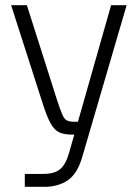

<svg xmlns="http://www.w3.org/2000/svg" viewBox="-20 -521 533 743"><path d="M410 -501H470L299 84Q280 151 242.5 176.5Q205 202 152 202H76V152H147Q191 152 213 133.5Q235 115 248 68ZM84 -501 201 -133Q213 -97 220.5 -79Q228 -61 238 -55.5Q248 -50 265 -50H305V0H260Q229 0 210 -8.5Q191 -17 176.5 -42.5Q162 -68 146 -118L23 -501Z"/></svg>

Font: 42dot Sans Light
Style: Regular
Weight: 300
Designer: 42dot
Version: Version 1.000